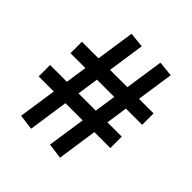

<svg xmlns="http://www.w3.org/2000/svg" viewBox="-195 -867 1011 1011"><g transform="rotate(45 311.0 -361.0)"><path d="M295.5 -716.5 190.5 2.5 105 -8.5 211 -725ZM511 -716.5 406 2.5 320 -8.5 426 -725ZM557.5 -305.5V-220.5H24V-305.5ZM589.5 -510.5V-425.5H56V-510.5Z"/></g></svg>

Font: Public Sans Thin ExtraBold
Style: Regular
Weight: 800
Version: Version 1.007